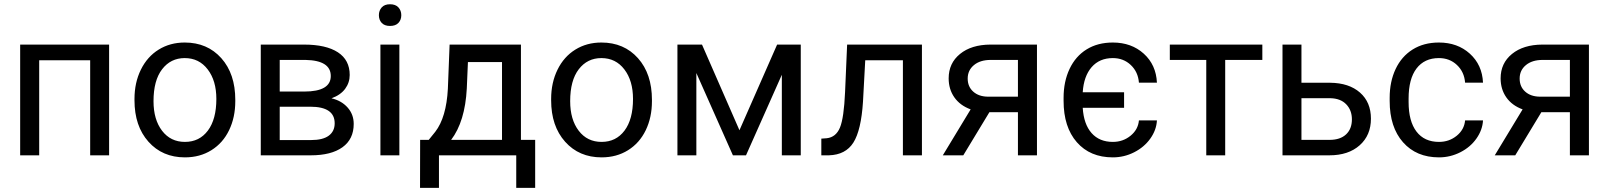

<svg xmlns="http://www.w3.org/2000/svg" viewBox="-20 -741 7677 916"><path d="M500.5 0H410.2V-453.6H167V0H76.2V-528.3H500.5Z M621.6 0ZM621.6 -269Q621.6 -346.7 652.1 -408.7Q682.6 -470.7 737.1 -504.4Q791.5 -538.1 861.3 -538.1Q969.2 -538.1 1035.9 -463.4Q1102.5 -388.7 1102.5 -264.6V-258.3Q1102.5 -181.2 1073 -119.9Q1043.5 -58.6 988.5 -24.4Q933.6 9.8 862.3 9.8Q754.9 9.8 688.2 -64.9Q621.6 -139.6 621.6 -262.7ZM712.4 -258.3Q712.4 -170.4 753.2 -117.2Q793.9 -64 862.3 -64Q931.2 -64 971.7 -117.9Q1012.2 -171.9 1012.2 -269Q1012.2 -356 970.9 -409.9Q929.7 -463.9 861.3 -463.9Q794.4 -463.9 753.4 -410.6Q712.4 -357.4 712.4 -258.3Z M1224.1 0V-528.3H1430.2Q1535.6 -528.3 1592 -491.5Q1648.4 -454.6 1648.4 -383.3Q1648.4 -346.7 1626.5 -317.1Q1604.5 -287.6 1561.5 -272Q1609.4 -260.7 1638.4 -228Q1667.5 -195.3 1667.5 -149.9Q1667.5 -77.1 1614 -38.6Q1560.5 0 1462.9 0ZM1314.5 -231.9V-72.8H1463.9Q1520.5 -72.8 1548.6 -93.8Q1576.7 -114.7 1576.7 -152.8Q1576.7 -231.9 1460.4 -231.9ZM1314.5 -304.2H1431.2Q1558.1 -304.2 1558.1 -378.4Q1558.1 -452.6 1438 -455.1H1314.5Z M1787.6 0ZM1885.3 0H1794.9V-528.3H1885.3ZM1787.6 -668.5Q1787.6 -690.4 1801 -705.6Q1814.5 -720.7 1840.8 -720.7Q1867.2 -720.7 1880.9 -705.6Q1894.5 -690.4 1894.5 -668.5Q1894.5 -646.5 1880.9 -631.8Q1867.2 -617.2 1840.8 -617.2Q1814.5 -617.2 1801 -631.8Q1787.6 -646.5 1787.6 -668.5Z M2025.4 -73.7 2056.6 -112.3Q2109.4 -180.7 2116.7 -317.4L2125 -528.3H2465.3V-73.7H2533.2V155.3H2442.9V0H2074.2V155.3H1983.9L1984.4 -73.7ZM2132.3 -73.7H2375V-444.8H2212.4L2207 -318.8Q2198.7 -161.1 2132.3 -73.7Z M2609.4 0ZM2609.4 -269Q2609.4 -346.7 2639.9 -408.7Q2670.4 -470.7 2724.9 -504.4Q2779.3 -538.1 2849.1 -538.1Q2957 -538.1 3023.7 -463.4Q3090.3 -388.7 3090.3 -264.6V-258.3Q3090.3 -181.2 3060.8 -119.9Q3031.2 -58.6 2976.3 -24.4Q2921.4 9.8 2850.1 9.8Q2742.7 9.8 2676 -64.9Q2609.4 -139.6 2609.4 -262.7ZM2700.2 -258.3Q2700.2 -170.4 2741 -117.2Q2781.7 -64 2850.1 -64Q2918.9 -64 2959.5 -117.9Q3000 -171.9 3000 -269Q3000 -356 2958.7 -409.9Q2917.5 -463.9 2849.1 -463.9Q2782.2 -463.9 2741.2 -410.6Q2700.2 -357.4 2700.2 -258.3Z M3507.8 -119.6 3687.5 -528.3H3800.3V0H3710V-384.3L3539.1 0H3476.6L3302.2 -392.6V0H3211.9V-528.3H3329.1Z M4378.4 -528.3V0H4287.6V-453.6H4107.9L4097.2 -255.9Q4088.4 -119.6 4051.5 -61Q4014.6 -2.4 3934.6 0H3898.4V-79.6L3924.3 -81.5Q3968.3 -86.4 3987.3 -132.3Q4006.3 -178.2 4011.7 -302.2L4021.5 -528.3Z M4927.2 -528.3V0H4836.4V-205.6H4700.2L4575.7 0H4478L4610.8 -219.2Q4560.1 -237.8 4533 -276.6Q4505.9 -315.4 4505.9 -367.2Q4505.9 -439.5 4560.1 -483.6Q4614.3 -527.8 4705.1 -528.3ZM4596.7 -366.2Q4596.7 -327.6 4623 -304Q4649.4 -280.3 4692.9 -279.8H4836.4V-455.1H4706.5Q4656.2 -455.1 4626.5 -430.4Q4596.7 -405.8 4596.7 -366.2Z M5289.1 -64Q5337.4 -64 5373.5 -93.3Q5409.7 -122.6 5413.6 -166.5H5499.5Q5497.1 -120.6 5467.8 -79.6Q5438.5 -38.6 5390.6 -14.4Q5342.8 9.8 5289.1 9.8Q5180.7 9.8 5117.4 -62.5Q5054.2 -134.8 5054.2 -259.8V-274.4Q5054.2 -352.1 5082.8 -412.4Q5111.3 -472.7 5164.1 -505.4Q5216.8 -538.1 5289.1 -538.1Q5377.9 -538.1 5436.8 -484.9Q5495.6 -431.6 5499.5 -346.7H5413.6Q5409.7 -397.9 5374.8 -430.9Q5339.8 -463.9 5289.1 -463.9Q5225.6 -463.9 5188 -420.7Q5150.4 -377.4 5145.5 -300.8H5342.8V-226.6H5145.5Q5150.4 -148.4 5187.7 -106.2Q5225.1 -64 5289.1 -64Z M6002.4 -455.1H5825.2V0H5734.9V-455.1H5561V-528.3H6002.4Z M6189 -346.2H6326.2Q6416 -345.2 6468.3 -299.3Q6520.5 -253.4 6520.5 -174.8Q6520.5 -95.7 6466.8 -47.9Q6413.1 0 6322.3 0H6098.6V-528.3H6189ZM6189 -272.5V-73.7H6323.2Q6374 -73.7 6401.9 -99.9Q6429.7 -126 6429.7 -171.4Q6429.7 -215.3 6402.6 -243.4Q6375.5 -271.5 6326.7 -272.5Z M6845.2 -64Q6893.6 -64 6929.7 -93.3Q6965.8 -122.6 6969.7 -166.5H7055.2Q7052.7 -121.1 7023.9 -80.1Q6995.1 -39.1 6947 -14.6Q6898.9 9.8 6845.2 9.8Q6737.3 9.8 6673.6 -62.3Q6609.9 -134.3 6609.9 -259.3V-274.4Q6609.9 -351.6 6638.2 -411.6Q6666.5 -471.7 6719.5 -504.9Q6772.5 -538.1 6844.7 -538.1Q6933.6 -538.1 6992.4 -484.9Q7051.3 -431.6 7055.2 -346.7H6969.7Q6965.8 -397.9 6930.9 -430.9Q6896 -463.9 6844.7 -463.9Q6775.9 -463.9 6738 -414.3Q6700.2 -364.7 6700.2 -271V-253.9Q6700.2 -162.6 6737.8 -113.3Q6775.4 -64 6845.2 -64Z M7560.5 -528.3V0H7469.7V-205.6H7333.5L7209 0H7111.3L7244.1 -219.2Q7193.4 -237.8 7166.3 -276.6Q7139.2 -315.4 7139.2 -367.2Q7139.2 -439.5 7193.4 -483.6Q7247.6 -527.8 7338.4 -528.3ZM7230 -366.2Q7230 -327.6 7256.3 -304Q7282.7 -280.3 7326.2 -279.8H7469.7V-455.1H7339.8Q7289.6 -455.1 7259.8 -430.4Q7230 -405.8 7230 -366.2Z"/></svg>

Font: Roboto-o
Style: o-Regular
Weight: 400
Designer: Google
Version: Version 2.134; 2016; ttfautohint (v1.6)